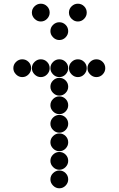

<svg xmlns="http://www.w3.org/2000/svg" viewBox="-20 -1018 640 1036"><path d="M52 -650Q52 -631 66.5 -616.5Q81 -602 100 -602Q120 -602 134 -616.5Q148 -631 148 -650Q148 -670 134 -684Q120 -698 100 -698Q81 -698 66.5 -684Q52 -670 52 -650ZM152 -650Q152 -631 166.5 -616.5Q181 -602 200 -602Q220 -602 234 -616.5Q248 -631 248 -650Q248 -670 234 -684Q220 -698 200 -698Q181 -698 166.5 -684Q152 -670 152 -650ZM252 -650Q252 -631 266.5 -616.5Q281 -602 300 -602Q320 -602 334 -616.5Q348 -631 348 -650Q348 -670 334 -684Q320 -698 300 -698Q281 -698 266.5 -684Q252 -670 252 -650ZM352 -650Q352 -631 366.5 -616.5Q381 -602 400 -602Q420 -602 434 -616.5Q448 -631 448 -650Q448 -670 434 -684Q420 -698 400 -698Q381 -698 366.5 -684Q352 -670 352 -650ZM452 -650Q452 -631 466.5 -616.5Q481 -602 500 -602Q520 -602 534 -616.5Q548 -631 548 -650Q548 -670 534 -684Q520 -698 500 -698Q481 -698 466.5 -684Q452 -670 452 -650ZM252 -550Q252 -531 266.5 -516.5Q281 -502 300 -502Q320 -502 334 -516.5Q348 -531 348 -550Q348 -570 334 -584Q320 -598 300 -598Q281 -598 266.5 -584Q252 -570 252 -550ZM252 -450Q252 -431 266.5 -416.5Q281 -402 300 -402Q320 -402 334 -416.5Q348 -431 348 -450Q348 -470 334 -484Q320 -498 300 -498Q281 -498 266.5 -484Q252 -470 252 -450ZM252 -350Q252 -331 266.5 -316.5Q281 -302 300 -302Q320 -302 334 -316.5Q348 -331 348 -350Q348 -370 334 -384Q320 -398 300 -398Q281 -398 266.5 -384Q252 -370 252 -350ZM252 -250Q252 -231 266.5 -216.5Q281 -202 300 -202Q320 -202 334 -216.5Q348 -231 348 -250Q348 -270 334 -284Q320 -298 300 -298Q281 -298 266.5 -284Q252 -270 252 -250ZM252 -150Q252 -131 266.5 -116.5Q281 -102 300 -102Q320 -102 334 -116.5Q348 -131 348 -150Q348 -170 334 -184Q320 -198 300 -198Q281 -198 266.5 -184Q252 -170 252 -150ZM252 -50Q252 -31 266.5 -16.5Q281 -2 300 -2Q320 -2 334 -16.5Q348 -31 348 -50Q348 -70 334 -84Q320 -98 300 -98Q281 -98 266.5 -84Q252 -70 252 -50ZM152 -950Q152 -931 166.5 -916.5Q181 -902 200 -902Q220 -902 234 -916.5Q248 -931 248 -950Q248 -970 234 -984Q220 -998 200 -998Q181 -998 166.5 -984Q152 -970 152 -950ZM352 -950Q352 -931 366.5 -916.5Q381 -902 400 -902Q420 -902 434 -916.5Q448 -931 448 -950Q448 -970 434 -984Q420 -998 400 -998Q381 -998 366.5 -984Q352 -970 352 -950ZM252 -850Q252 -831 266.5 -816.5Q281 -802 300 -802Q320 -802 334 -816.5Q348 -831 348 -850Q348 -870 334 -884Q320 -898 300 -898Q281 -898 266.5 -884Q252 -870 252 -850Z"/></svg>

Font: Matrix Sans Print
Style: Regular
Weight: 400
Designer: Brad Neil
Version: Version 1.100